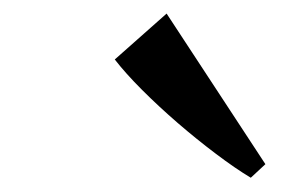

<svg xmlns="http://www.w3.org/2000/svg" viewBox="-20 -844 431 276"><path d="M340.5 -588.5Q318 -602 290.5 -622.8Q263 -643.5 235.5 -667.2Q208 -691 184.2 -714.8Q160.5 -738.5 145 -758.5L219.5 -824.5L361.5 -608Z"/></svg>

Font: Merriweather 96pt Medium
Style: Italic
Weight: 500
Italic angle: -7.8°
Version: Version 2.101